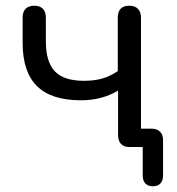

<svg xmlns="http://www.w3.org/2000/svg" viewBox="-20 -513 616 670"><path d="M513 137Q497 137 487.5 127.5Q478 118 478 99V-18L497 0H431Q412 0 402 -11Q392 -22 392 -42V-197Q364 -180 331.5 -171.5Q299 -163 263 -163Q159 -163 109 -212.5Q59 -262 59 -363V-452Q59 -472 69.5 -482.5Q80 -493 100 -493Q119 -493 129.5 -482.5Q140 -472 140 -452V-369Q140 -297 171.5 -264Q203 -231 273 -231Q309 -231 337 -239Q365 -247 391 -265V-451Q391 -493 431 -493Q451 -493 461.5 -482Q472 -471 472 -451V-46L454 -64H509Q528 -64 538.5 -53.5Q549 -43 549 -24V99Q549 118 539.5 127.5Q530 137 513 137Z"/></svg>

Font: Nunito
Style: Regular
Weight: 400
Designer: Vernon Adams
Foundry: Vernon Adams
Version: Version 3.602